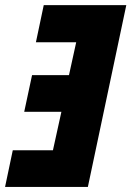

<svg xmlns="http://www.w3.org/2000/svg" viewBox="-37 -734 516 754"><path d="M-17.1 0 13.2 -144H170.9L204.1 -294.9H58.1L88.9 -439H233.9L262.2 -567.9H104L134.8 -713.9H459L308.1 0Z"/></svg>

Font: Open Sans Condensed ExtraBold
Style: Italic
Weight: 800
Width: 3
Italic angle: -12°
Designer: Monotype Design Team
Foundry: Monotype Imaging Inc.
Version: Version 3.003; ttfautohint (v1.8.4)